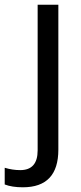

<svg xmlns="http://www.w3.org/2000/svg" viewBox="-85 -556 343 816"><path d="M12 240Q-34 240 -65 228V157Q-32 167 1 167Q75 167 75 83V-536H163V80Q163 240 12 240Z"/></svg>

Font: Advent Sans Logo
Style: Regular
Weight: 400
Designer: Types & Symbols
Foundry: Types & Symbols
Version: Version 1.002